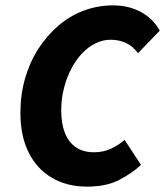

<svg xmlns="http://www.w3.org/2000/svg" viewBox="-20 -683 615 715"><path d="M304 12Q230 12 174 -20.5Q118 -53 87 -114.5Q56 -176 56 -262Q56 -331 73.5 -391.5Q91 -452 123 -501.5Q155 -551 197.5 -587.5Q240 -624 292 -643.5Q344 -663 401 -663Q458 -663 503.5 -639Q549 -615 575 -569L494 -485Q474 -512 448 -523.5Q422 -535 392 -535Q363 -535 335.5 -521.5Q308 -508 285 -483.5Q262 -459 245 -426Q228 -393 218 -354Q208 -315 208 -272Q208 -223 221.5 -188.5Q235 -154 262 -135Q289 -116 331 -116Q364 -116 392.5 -129Q421 -142 444 -162L505 -69Q472 -38 424 -13Q376 12 304 12Z"/></svg>

Font: Source Sans 3 ExtraBold
Style: Italic
Weight: 800
Italic angle: -11°
Version: Version 3.052;hotconv 1.1.0;makeotfexe 2.6.0